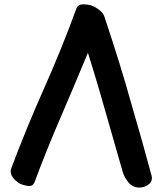

<svg xmlns="http://www.w3.org/2000/svg" viewBox="-20 -838 754 867"><path d="M37.1 -38.1C45.9 -26.4 55.7 -17.6 66.4 -10.7C74.2 -5.9 85.9 -2 102.5 1C105.5 2 108.4 2 111.3 2H113.3C124 2 130.9 -3.9 135.7 -14.6C170.9 -109.4 209 -204.1 249 -296.9C289.1 -389.6 332 -491.2 377 -599.6C414.1 -481.4 444.3 -377.9 468.8 -290C494.1 -203.1 515.6 -127 534.2 -61.5C538.1 -46.9 546.9 -31.2 560.5 -13.7C581.1 10.7 606.4 8.8 611.3 8.8C625 8.8 636.7 4.9 647.5 -2.9C660.2 -10.7 666 -21.5 666 -34.2C666 -38.1 665 -42 664.1 -45.9C637.7 -144.5 607.4 -252.9 572.3 -372.1C539.1 -492.2 499 -620.1 453.1 -757.8C450.2 -770.5 442.4 -782.2 429.7 -792C417 -801.8 405.3 -808.6 392.6 -813.5C382.8 -816.4 370.1 -818.4 355.5 -818.4C341.8 -818.4 332 -813.5 326.2 -802.7C278.3 -670.9 227.5 -547.9 175.8 -431.6C124 -315.4 76.2 -198.2 31.2 -79.1C29.3 -74.2 28.3 -69.3 28.3 -64.5C28.3 -55.7 31.2 -46.9 37.1 -38.1Z"/></svg>

Font: ChillSide Comic
Style: Regular
Weight: 400
Designer: Koroletov, Abay Emes
Version: Version 1.000